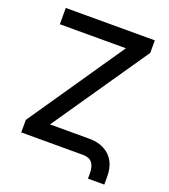

<svg xmlns="http://www.w3.org/2000/svg" viewBox="-147 -812 903 1027"><g transform="rotate(20 304.5 -298.5)"><path d="M49.8 -707H556.6V-635.7L183.6 -92.8H407.2Q456.5 -92.8 492.7 -73.7Q528.8 -54.7 547.6 -19.8Q566.4 15.1 566.4 61.5V110.4H473.6V81.1Q473.6 0 407.2 0H53.7V-71.3L425.8 -614.3H49.8Z"/></g></svg>

Font: Pretendard JP Medium
Style: Regular
Weight: 500
Designer: Base glyphs from Inter by Rasmus Andersson; Hangeul glyphs from Noto Sans CJK(Source Han Sans) by Jang Soo-young and Kan
Foundry: Kil Hyung-jin
Version: Version 1.309